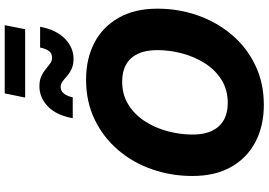

<svg xmlns="http://www.w3.org/2000/svg" viewBox="-181 -939 1130 808"><g transform="rotate(-90 384.0 -535.0)"><path d="M346.7 10.3Q258.3 10.3 190.9 -24.9Q123.5 -60.1 85.4 -127.2Q47.4 -194.3 47.4 -290Q47.4 -379.9 75.7 -460.7Q104 -541.5 157.5 -603.8Q210.9 -666 285.6 -701.9Q360.4 -737.8 452.6 -737.8Q540.5 -737.8 607.7 -702.9Q674.8 -668 713.1 -600.8Q751.5 -533.7 751.5 -437.5Q751.5 -347.2 722.7 -266.4Q693.8 -185.5 640.6 -123.3Q587.4 -61 512.9 -25.4Q438.5 10.3 346.7 10.3ZM354 -141.6Q410.6 -141.6 452.4 -168Q494.1 -194.3 522 -238.3Q549.8 -282.2 563.5 -334.5Q577.1 -386.7 577.1 -438Q577.1 -486.8 561.8 -519.5Q546.4 -552.2 516.8 -569.1Q487.3 -585.9 445.3 -585.9Q389.2 -585.9 346.9 -559.3Q304.7 -532.7 276.9 -489Q249 -445.3 235.4 -393.1Q221.7 -340.8 221.7 -289.6Q221.7 -241.2 237.3 -208.3Q252.9 -175.3 282.5 -158.4Q312 -141.6 354 -141.6ZM541 -790.5Q515.6 -790.5 498.3 -798.6Q481 -806.6 468.5 -817.6Q456.1 -828.6 445.1 -836.7Q434.1 -844.7 421.4 -844.7Q405.3 -844.7 394.3 -831.1Q383.3 -817.4 378.4 -793.9H290.5Q303.2 -863.3 340.3 -898.7Q377.4 -934.1 424.8 -934.1Q450.2 -934.1 467.5 -926Q484.9 -918 497.6 -907.2Q510.3 -896.5 521 -888.7Q531.7 -880.9 544.4 -880.9Q563 -880.9 573 -893.8Q583 -906.7 587.9 -931.2H675.3Q662.6 -862.8 625 -826.7Q587.4 -790.5 541 -790.5ZM682.1 -1080.1 665 -994.1H377.4L395 -1080.1Z"/></g></svg>

Font: Inter 18pt ExtraBold
Style: Italic
Weight: 800
Italic angle: -9.3988°
Designer: Rasmus Andersson
Foundry: rsms
Version: Version 4.001;git-66647c0bb